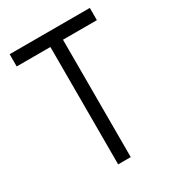

<svg xmlns="http://www.w3.org/2000/svg" viewBox="-168 -780 794 877"><g transform="rotate(-30 229.5 -342.0)"><path d="M18.6 -619.1V-683.6H441.4V-619.1H262.7V0H196.3V-619.1Z"/></g></svg>

Font: Post No Bills Colombo
Style: Medium
Weight: 600
Designer: Kosala Senevirathne, Siva Puranthara, Lasantha Premarathna, Tharique Azeez
Foundry: Mooniak
Version: Version 1.220 ; ttfautohint (v1.5)